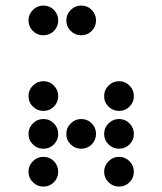

<svg xmlns="http://www.w3.org/2000/svg" viewBox="-20 -689 587 694"><path d="M190.4 -341.8Q190.4 -319.3 174.8 -303.7Q159.2 -288.1 136.7 -288.1Q114.7 -288.1 98.9 -303.7Q83 -319.3 83 -341.8Q83 -363.8 98.9 -379.6Q114.7 -395.5 136.7 -395.5Q159.2 -395.5 174.8 -379.6Q190.4 -363.8 190.4 -341.8ZM463.9 -341.8Q463.9 -319.3 448.2 -303.7Q432.6 -288.1 410.2 -288.1Q388.2 -288.1 372.3 -303.7Q356.4 -319.3 356.4 -341.8Q356.4 -363.8 372.3 -379.6Q388.2 -395.5 410.2 -395.5Q432.6 -395.5 448.2 -379.6Q463.9 -363.8 463.9 -341.8ZM190.4 -205.1Q190.4 -182.6 174.8 -167Q159.2 -151.4 136.7 -151.4Q114.7 -151.4 98.9 -167Q83 -182.6 83 -205.1Q83 -227.1 98.9 -242.9Q114.7 -258.8 136.7 -258.8Q159.2 -258.8 174.8 -242.9Q190.4 -227.1 190.4 -205.1ZM327.1 -205.1Q327.1 -182.6 311.5 -167Q295.9 -151.4 273.4 -151.4Q251.5 -151.4 235.6 -167Q219.7 -182.6 219.7 -205.1Q219.7 -227.1 235.6 -242.9Q251.5 -258.8 273.4 -258.8Q295.9 -258.8 311.5 -242.9Q327.1 -227.1 327.1 -205.1ZM463.9 -205.1Q463.9 -182.6 448.2 -167Q432.6 -151.4 410.2 -151.4Q388.2 -151.4 372.3 -167Q356.4 -182.6 356.4 -205.1Q356.4 -227.1 372.3 -242.9Q388.2 -258.8 410.2 -258.8Q432.6 -258.8 448.2 -242.9Q463.9 -227.1 463.9 -205.1ZM190.4 -68.4Q190.4 -45.9 174.8 -30.3Q159.2 -14.6 136.7 -14.6Q114.7 -14.6 98.9 -30.3Q83 -45.9 83 -68.4Q83 -90.3 98.9 -106.2Q114.7 -122.1 136.7 -122.1Q159.2 -122.1 174.8 -106.2Q190.4 -90.3 190.4 -68.4ZM463.9 -68.4Q463.9 -45.9 448.2 -30.3Q432.6 -14.6 410.2 -14.6Q388.2 -14.6 372.3 -30.3Q356.4 -45.9 356.4 -68.4Q356.4 -90.3 372.3 -106.2Q388.2 -122.1 410.2 -122.1Q432.6 -122.1 448.2 -106.2Q463.9 -90.3 463.9 -68.4ZM190.4 -615.2Q190.4 -592.8 174.8 -577.1Q159.2 -561.5 136.7 -561.5Q114.7 -561.5 98.9 -577.1Q83 -592.8 83 -615.2Q83 -637.2 98.9 -653.1Q114.7 -668.9 136.7 -668.9Q159.2 -668.9 174.8 -653.1Q190.4 -637.2 190.4 -615.2ZM327.1 -615.2Q327.1 -592.8 311.5 -577.1Q295.9 -561.5 273.4 -561.5Q251.5 -561.5 235.6 -577.1Q219.7 -592.8 219.7 -615.2Q219.7 -637.2 235.6 -653.1Q251.5 -668.9 273.4 -668.9Q295.9 -668.9 311.5 -653.1Q327.1 -637.2 327.1 -615.2Z"/></svg>

Font: DatDot
Style: Regular
Weight: 400
Designer: GGBot
Version: 1.00